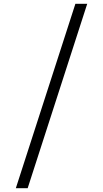

<svg xmlns="http://www.w3.org/2000/svg" viewBox="-20 -843 540 1006"><path d="M63 143 375 -823H437L125 143Z"/></svg>

Font: Iosevka Curly Light
Style: Regular
Weight: 300
Monospace: yes
Designer: Belleve Invis
Foundry: Belleve Invis
Version: Version 22.1.2; ttfautohint (v1.8.4)